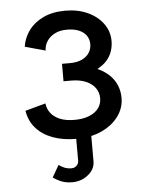

<svg xmlns="http://www.w3.org/2000/svg" viewBox="-51 -560 598 787"><g transform="rotate(-5 247.5 -166.5)"><path d="M164.6 109.9 136.2 159.2Q156.2 172.9 174.1 179.2Q191.9 185.5 215.3 185.5Q252 185.5 280.3 162.8Q308.6 140.1 308.6 107.4V-14.6H246.1V99.6Q246.1 108.4 241.9 114.7Q237.8 121.1 231 124.8Q224.1 128.4 215.3 128.4Q202.1 128.4 189.7 123.8Q177.2 119.1 164.6 109.9ZM246.6 -301.8Q229 -301.8 221.9 -301.8Q214.8 -301.8 214.8 -301.8V-230Q214.8 -230 221.7 -230Q228.5 -230 246.6 -230Q281.7 -230 306.9 -219.2Q332 -208.5 345.2 -189.9Q358.4 -171.4 358.4 -147.9Q358.4 -124.5 345.2 -106.7Q332 -88.9 306.9 -78.6Q281.7 -68.4 246.6 -68.4Q211.4 -68.4 187.3 -78.1Q163.1 -87.9 149.4 -105.2Q135.7 -122.6 132.8 -146L48.8 -123Q55.7 -80.6 81.8 -51Q107.9 -21.5 149.9 -5.9Q191.9 9.8 246.6 9.8Q305.2 9.8 350.1 -10.5Q395 -30.8 420.4 -65.2Q445.8 -99.6 445.8 -141.6Q445.8 -168 436.5 -191.7Q427.2 -215.3 407.7 -234.9Q388.2 -254.4 357.4 -268.1Q381.8 -280.8 396.7 -297.9Q411.6 -314.9 418.5 -335.4Q425.3 -356 425.3 -377.9Q425.3 -416.5 402.6 -448.2Q379.9 -480 339.6 -498.8Q299.3 -517.6 246.6 -517.6Q194.3 -517.6 156.2 -499.5Q118.2 -481.4 96.2 -451.4Q74.2 -421.4 68.8 -384.8L152.8 -361.8Q152.8 -381.8 164.1 -399.7Q175.3 -417.5 196.3 -428.5Q217.3 -439.5 246.6 -439.5Q276.4 -439.5 296.4 -430.9Q316.4 -422.4 326.9 -407.2Q337.4 -392.1 337.4 -372.1Q337.4 -352.1 326.9 -336.2Q316.4 -320.3 296.4 -311Q276.4 -301.8 246.6 -301.8Z"/></g></svg>

Font: Giphurs
Style: Regular
Weight: 400
Version: Version 2.010